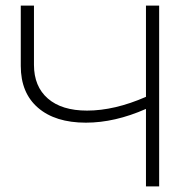

<svg xmlns="http://www.w3.org/2000/svg" viewBox="-20 -664 693 684"><path d="M547 -644V0H500V-276Q389 -227 286 -227Q177 -227 115.5 -280Q54 -333 54 -429V-644H101V-433Q101 -356 150.5 -313Q200 -270 290 -270Q388 -270 500 -319V-644Z"/></svg>

Font: Montserrat Ace
Style: Light
Weight: 300
Designer: Julieta Ulanovsky
Foundry: Julieta Ulanovsky
Version: Version 1